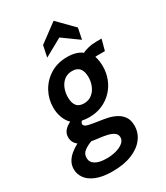

<svg xmlns="http://www.w3.org/2000/svg" viewBox="-285 -845 1034 1194"><g transform="rotate(-30 232.0 -247.5)"><path d="M159 250Q86 250 40.5 231Q-5 212 -25.5 182Q-46 152 -46 119Q-46 90 -33.5 67Q-21 44 1.5 25Q24 6 54 -10Q40 -20 31.5 -35.5Q23 -51 23 -71Q23 -98 38.5 -117Q54 -136 83 -150Q60 -172 47.5 -206Q35 -240 35 -278Q35 -338 63.5 -390.5Q92 -443 144 -475.5Q196 -508 267 -508Q333 -508 371 -478Q385 -486 413.5 -493Q442 -500 476 -500H510L489 -422H442Q438 -422 432.5 -422Q427 -422 420 -421Q425 -406 428 -386Q431 -366 431 -346Q431 -301 415 -259Q399 -217 368.5 -184.5Q338 -152 295.5 -133Q253 -114 199 -114Q185 -114 173.5 -115.5Q162 -117 150 -119Q145 -116 142 -111Q139 -106 139 -100Q139 -83 168.5 -76Q198 -69 248 -62Q272 -59 301 -52.5Q330 -46 356.5 -32Q383 -18 400 6.5Q417 31 417 71Q417 122 386 162.5Q355 203 297.5 226.5Q240 250 159 250ZM166 162Q204 162 235.5 153Q267 144 286 128Q305 112 305 90Q305 68 286.5 55.5Q268 43 240 37Q212 31 184 28Q156 25 136 21Q107 31 82.5 48.5Q58 66 58 97Q58 128 86 145Q114 162 166 162ZM215 -205Q248 -205 271.5 -223Q295 -241 307.5 -270.5Q320 -300 320 -334Q320 -374 303 -395.5Q286 -417 250 -417Q216 -417 193 -399Q170 -381 158 -351.5Q146 -322 146 -287Q146 -248 162.5 -226.5Q179 -205 215 -205ZM158 -566 175 -647 307 -745 417 -633 401 -554 286 -637Z"/></g></svg>

Font: Cabin VF Beta
Style: Italic
Weight: 400
Italic angle: -7°
Designer: Pablo Impallari
Foundry: Pablo Impallari. http://www.impallari.com Igino Marini. http://www.ikern.com
Version: Version 2.300